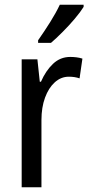

<svg xmlns="http://www.w3.org/2000/svg" viewBox="-20 -786 377 806"><path d="M275 -547Q287 -547 300 -545.5Q313 -544 326 -540L314 -457Q294 -464 269 -464Q236 -464 210 -440.5Q184 -417 169 -376Q154 -335 154 -282V0H71V-537H137L147 -443H152Q172 -489 202.5 -518Q233 -547 275 -547ZM331 -757Q318 -736 294 -707.5Q270 -679 242.5 -651.5Q215 -624 194 -606H140V-617Q166 -654 190.5 -693Q215 -732 231 -766H331Z"/></svg>

Font: Noto Sans Thai Cond
Style: Regular
Weight: 400
Width: 3
Designer: Monotype Design Team
Foundry: Monotype Imaging Inc.
Version: Version 2.002; ttfautohint (v1.8.4.7-5d5b)